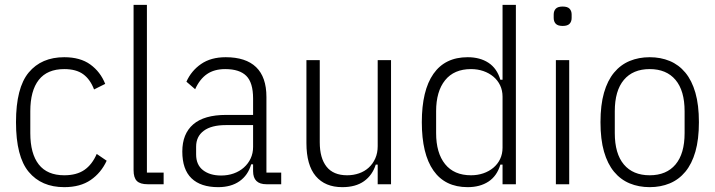

<svg xmlns="http://www.w3.org/2000/svg" viewBox="-20 -760 2949 792"><path d="M245 12Q151 12 98.5 -51Q46 -114 46 -256Q46 -398 98.5 -461Q151 -524 245 -524Q311 -524 352.5 -494Q394 -464 414 -414L368 -391Q352 -433 323 -454Q294 -475 245 -475Q175 -475 140 -430.5Q105 -386 105 -301V-211Q105 -126 140 -81.5Q175 -37 245 -37Q296 -37 328 -59Q360 -81 379 -125L420 -97Q397 -47 354 -17.5Q311 12 245 12Z M589 0Q558 0 544.5 -13.5Q531 -27 531 -58V-740H586V-48H655V0Z M1079 0Q1024 0 1024 -54V-82H1016Q1003 -37 968 -12.5Q933 12 880 12Q808 12 770 -24.5Q732 -61 732 -135Q732 -208 777 -247Q822 -286 913 -286H1024V-354Q1024 -419 996 -447Q968 -475 909 -475Q864 -475 834 -454.5Q804 -434 785 -392L749 -423Q769 -468 809.5 -496Q850 -524 911 -524Q994 -524 1036.5 -483Q1079 -442 1079 -360V-48H1140V0ZM892 -36Q920 -36 944 -44.5Q968 -53 986 -69Q1004 -85 1014 -106.5Q1024 -128 1024 -154V-244H912Q852 -244 820.5 -220.5Q789 -197 789 -155V-123Q789 -80 817.5 -58Q846 -36 892 -36Z M1538 -81H1530Q1516 -37 1481.5 -12.5Q1447 12 1392 12Q1321 12 1282.5 -33.5Q1244 -79 1244 -170V-512H1299V-173Q1299 -108 1327 -72.5Q1355 -37 1412 -37Q1438 -37 1461 -45Q1484 -53 1501 -68.5Q1518 -84 1528 -106.5Q1538 -129 1538 -157V-512H1593V0H1538Z M2053 -81H2044Q2030 -34 1995 -11Q1960 12 1909 12Q1816 12 1768 -56.5Q1720 -125 1720 -256Q1720 -387 1768 -455.5Q1816 -524 1909 -524Q1960 -524 1995 -501Q2030 -478 2044 -431H2053V-740H2108V0H2053ZM1923 -37Q1950 -37 1973.5 -45Q1997 -53 2015 -68Q2033 -83 2043 -104Q2053 -125 2053 -151V-361Q2053 -387 2043 -408Q2033 -429 2015 -444Q1997 -459 1973.5 -467Q1950 -475 1923 -475Q1853 -475 1816 -429Q1779 -383 1779 -301V-211Q1779 -129 1816 -83Q1853 -37 1923 -37Z M2301 -653Q2281 -653 2272.5 -662Q2264 -671 2264 -686V-700Q2264 -715 2272.5 -724Q2281 -733 2301 -733Q2321 -733 2329.5 -724Q2338 -715 2338 -700V-686Q2338 -671 2329.5 -662Q2321 -653 2301 -653ZM2273 -512H2328V0H2273Z M2660 12Q2615 12 2577.5 -3.5Q2540 -19 2513 -51.5Q2486 -84 2471.5 -134.5Q2457 -185 2457 -256Q2457 -327 2471.5 -377.5Q2486 -428 2513 -460.5Q2540 -493 2577.5 -508.5Q2615 -524 2660 -524Q2705 -524 2742.5 -508.5Q2780 -493 2807 -460.5Q2834 -428 2848.5 -377.5Q2863 -327 2863 -256Q2863 -185 2848.5 -134.5Q2834 -84 2807 -51.5Q2780 -19 2742.5 -3.5Q2705 12 2660 12ZM2660 -37Q2729 -37 2766.5 -81.5Q2804 -126 2804 -211V-301Q2804 -386 2766.5 -430.5Q2729 -475 2660 -475Q2591 -475 2553.5 -430.5Q2516 -386 2516 -301V-211Q2516 -126 2553.5 -81.5Q2591 -37 2660 -37Z"/></svg>

Font: IBM Plex Sans Cond Light
Style: Regular
Weight: 300
Width: 3
Designer: Mike Abbink, Paul van der Laan, Pieter van Rosmalen
Foundry: Bold Monday
Version: Version 1.3